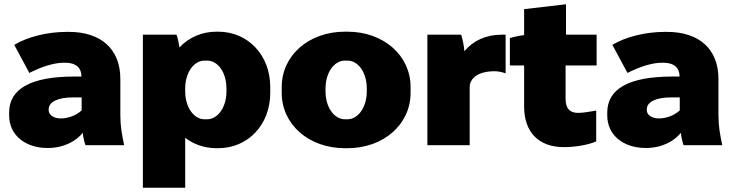

<svg xmlns="http://www.w3.org/2000/svg" viewBox="-20 -683 3453 903"><path d="M204 13C283 13 339 -21 369 -58C372 -35 376 -17 382 0H564C553 -51 546 -91 546 -141V-312C546 -453 454 -533 305 -533H292C202 -533 108 -509 47 -472L118 -340C178 -370 233 -388 282 -388H287C341 -388 363 -360 363 -325V-323H329C125 -323 23 -265 23 -154V-140C23 -48 98 13 204 13ZM266 -126C232 -126 209 -143 209 -164V-169C209 -203 250 -225 325 -225H364V-164C337 -138 297 -126 266 -126Z M652 200H851V-35C891 -4 942 14 998 14H1006C1147 14 1251 -97 1251 -246V-274C1251 -423 1147 -534 1006 -534H998C928 -534 867 -506 824 -460C821 -481 816 -505 810 -520H652ZM942 -122C892 -122 851 -178 851 -253V-267C851 -342 892 -398 942 -398H954C1005 -398 1045 -342 1045 -267V-253C1045 -178 1004 -122 954 -122Z M1602 14H1614C1784 14 1911 -98 1911 -246V-274C1911 -422 1784 -534 1614 -534H1602C1432 -534 1305 -422 1305 -274V-246C1305 -98 1432 14 1602 14ZM1602 -122C1552 -122 1511 -178 1511 -253V-267C1511 -342 1552 -398 1602 -398H1614C1665 -398 1705 -342 1705 -267V-253C1705 -178 1664 -122 1614 -122Z M1990 0H2189V-272C2189 -315 2228 -348 2307 -348C2324 -348 2345 -343 2358 -338V-520H2341C2265 -520 2204 -491 2164 -442C2163 -462 2156 -499 2149 -520H1990Z M2632 9C2676 9 2741 1 2784 -18V-163C2765 -160 2725 -152 2700 -152C2661 -152 2640 -171 2640 -219V-375H2786V-520H2642V-663L2445 -640V-518C2421 -515 2394 -509 2378 -504V-375H2445V-182C2445 -61 2514 9 2632 9Z M3017 13C3096 13 3152 -21 3182 -58C3185 -35 3189 -17 3195 0H3377C3366 -51 3359 -91 3359 -141V-312C3359 -453 3267 -533 3118 -533H3105C3015 -533 2921 -509 2860 -472L2931 -340C2991 -370 3046 -388 3095 -388H3100C3154 -388 3176 -360 3176 -325V-323H3142C2938 -323 2836 -265 2836 -154V-140C2836 -48 2911 13 3017 13ZM3079 -126C3045 -126 3022 -143 3022 -164V-169C3022 -203 3063 -225 3138 -225H3177V-164C3150 -138 3110 -126 3079 -126Z"/></svg>

Font: Fixel Display Black
Style: Regular
Weight: 900
Designer: AlfaBravo + MacPaw
Foundry: Kyrylo Tkachov, Marchela Mozhyna, Serhii Makarenko, Maria Weinstein, Zakhar Kryvoshyya
Version: Version 1.211